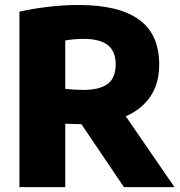

<svg xmlns="http://www.w3.org/2000/svg" viewBox="-20 -770 742 790"><path d="M490 0 315 -259Q300 -259 274 -260Q257 -261 248.5 -261V0H60V-722Q115 -734.5 179 -742Q243 -749.5 303.5 -749.5Q469 -749.5 552 -689.2Q635 -629 635 -505Q635.5 -428.5 599.8 -374.5Q564 -320.5 497.5 -291.5L698 0ZM248.5 -404.5Q285.5 -400 322 -400Q390 -400 423 -424.8Q456 -449.5 456 -505Q456 -559 423.5 -584.5Q391 -610 324.5 -610Q285 -610 248.5 -603.5Z"/></svg>

Font: Encode Sans ExtraBold
Style: Regular
Weight: 800
Designer: Multiple Designers
Foundry: Impallari Type
Version: Version 2.000